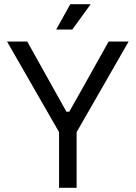

<svg xmlns="http://www.w3.org/2000/svg" viewBox="-20 -899 650 919"><path d="M262.7 0Q262.7 -66.4 262.7 -266.6Q201.2 -375 13.7 -700.2Q38.1 -700.2 110.4 -700.2Q157.2 -616.2 297.9 -364.3Q301.8 -364.3 311.5 -364.3Q359.4 -448.2 500 -700.2Q524.4 -700.2 595.7 -700.2Q534.2 -591.8 346.7 -266.6Q346.7 -200.2 346.7 0Q326.2 0 262.7 0ZM249 -757.8Q265.6 -788.1 316.4 -878.9Q340.8 -878.9 414.1 -878.9Q391.6 -848.6 326.2 -757.8Q306.6 -757.8 249 -757.8Z"/></svg>

Font: Kadena Space Grotesk
Style: Regular
Weight: 400
Designer: Florian Karsten
Version: Version 2.000